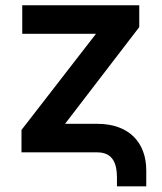

<svg xmlns="http://www.w3.org/2000/svg" viewBox="-20 -565 599 712"><path d="M413.7 93V126.1H522.4V67.1C522.4 -37.3 457.4 -105.8 341.3 -105.8H221.2L496.4 -464.5V-545.5H62.5V-439.6H335.9L59.7 -83.1V0H341.3C402 0 413.7 47.9 413.7 93Z"/></svg>

Font: Margiela Sans Semi Bold
Style: Regular
Weight: 600
Designer: Stefan Endress, Andreas Faust
Version: Version 1.100;FEAKit 1.0